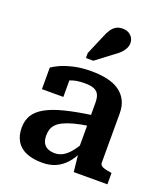

<svg xmlns="http://www.w3.org/2000/svg" viewBox="-150 -930 910 1045"><g transform="rotate(20 305.0 -407.0)"><path d="M394 -327V-265Q344 -258 308 -248.5Q272 -239 248 -227.5Q224 -216 211 -202.5Q198 -189 192.5 -172.5Q187 -156 187 -137Q187 -110 196 -93.5Q205 -77 222 -69Q239 -61 263 -61Q288 -61 309.5 -73Q331 -85 351.5 -109.5Q372 -134 393 -172L398 -117Q378 -75 352 -46.5Q326 -18 292.5 -3.5Q259 11 216 11Q163 11 125 -4.5Q87 -20 67 -52Q47 -84 47 -131Q47 -173 66 -204Q85 -235 126.5 -258Q168 -281 234 -297.5Q300 -314 394 -327ZM396 0 384 -112 378 -113V-394Q378 -423 370 -440.5Q362 -458 342.5 -466.5Q323 -475 288 -475Q237 -475 204 -461Q171 -447 157 -431Q152 -437 153 -445.5Q154 -454 160 -461.5Q166 -469 177 -474.5Q188 -480 203 -481V-365H79V-490Q94 -501 123.5 -514.5Q153 -528 197.5 -538.5Q242 -549 300 -549Q350 -549 391 -540Q432 -531 461 -511Q490 -491 506 -460Q522 -429 522 -386V-101Q522 -90 529.5 -83.5Q537 -77 551 -73.5Q565 -70 585 -67L591 -65V0ZM295 -750Q304 -773 315.5 -790Q327 -807 342.5 -816Q358 -825 380 -825Q410 -825 428 -807.5Q446 -790 446 -765Q446 -749 438.5 -734Q431 -719 418.5 -706Q406 -693 388 -681L289 -606H246V-635Z"/></g></svg>

Font: Roboto Serif SemiBold
Style: Regular
Weight: 600
Designer: Greg Gazdowicz
Foundry: Commercial Type
Version: Version 1.008